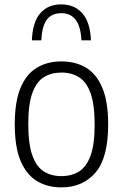

<svg xmlns="http://www.w3.org/2000/svg" viewBox="-20 -822 546 852"><path d="M252.5 9.5Q190 9.5 143.5 -18.8Q97 -47 71.2 -108.5Q45.5 -170 45.5 -270.5Q45.5 -370.5 71 -431.8Q96.5 -493 143 -521.2Q189.5 -549.5 252.5 -549.5Q315.5 -549.5 362 -521.5Q408.5 -493.5 434.2 -432Q460 -370.5 460 -270.5Q460 -121 403.5 -55.8Q347 9.5 252.5 9.5ZM252.5 -40.5Q298 -40.5 331 -61.2Q364 -82 382 -131.8Q400 -181.5 400 -269Q400 -357.5 382 -408Q364 -458.5 330.8 -479.2Q297.5 -500 252.5 -500Q207.5 -500 174.5 -479.5Q141.5 -459 123.5 -409.2Q105.5 -359.5 105.5 -272Q105.5 -183 123.5 -132.5Q141.5 -82 174.5 -61.2Q207.5 -40.5 252.5 -40.5ZM121.5 -643Q124.5 -723.5 158.5 -763Q192.5 -802.5 251.5 -802.5Q310.5 -802.5 345.5 -762.8Q380.5 -723 383.5 -643H341.5Q338 -705.5 315.5 -734.5Q293 -763.5 251.5 -763.5Q209.5 -763.5 187.8 -734.5Q166 -705.5 163.5 -643Z"/></svg>

Font: Encode Sans SemiCondensed SemiCondensed Light
Style: Regular
Weight: 300
Width: 4
Designer: Multiple Designers
Foundry: Impallari Type
Version: Version 3.000; ttfautohint (v1.8.3) -l 8 -r 50 -G 200 -x 14 